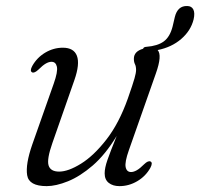

<svg xmlns="http://www.w3.org/2000/svg" viewBox="-20 -625 682 654"><path d="M492.5 -75Q501.5 -71 492 -53Q476 -24.5 447.5 -7.8Q419 9 387 9Q364.5 9 350.5 -2Q336.5 -13 336.5 -34.5Q336.5 -53 346 -80.2Q355.5 -107.5 377.5 -162Q339 -98.5 295.8 -61.2Q252.5 -24 211.5 -7.5Q170.5 9 139 9Q78.5 9 72.5 -28.2Q66.5 -65.5 90 -133L163 -340Q177.5 -381 173.8 -397.8Q170 -414.5 155.5 -414.5Q146.5 -414.5 136 -408.5Q125.5 -402.5 110.5 -387.5Q97 -375 89.5 -378.5Q80.5 -383 90 -400.5Q106 -429 134.2 -445.8Q162.5 -462.5 194 -462.5Q231.5 -462.5 242 -434.8Q252.5 -407 233.5 -352.5L158.5 -138Q139 -82.5 145.5 -61.5Q152 -40.5 181.5 -40.5Q212.5 -40.5 256 -67.5Q299.5 -94.5 342.5 -149.8Q385.5 -205 415.5 -289.5Q433 -339.5 438.2 -358.2Q443.5 -377 443.5 -386.5Q443.5 -399 439.8 -406.2Q436 -413.5 436 -425Q436 -450 467.5 -459Q469 -465 478.5 -465.5Q517 -468.5 538 -484Q559 -499.5 568 -535L575.5 -567Q585 -605.5 617.5 -604.5Q632.5 -604.5 638.5 -592.8Q644.5 -581 639.5 -559Q630 -520.5 597.2 -492.2Q564.5 -464 517 -454.5Q533 -437 511 -375L419 -113.5Q404.5 -72.5 408 -55.8Q411.5 -39 426.5 -39Q435 -39 445.8 -45Q456.5 -51 471.5 -66Q484.5 -78.5 492.5 -75Z"/></svg>

Font: Fraunces 9pt S000 Light
Style: Italic
Weight: 300
Italic angle: -16°
Version: Version 1.000; ttfautohint (v1.8.3)